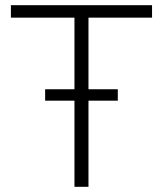

<svg xmlns="http://www.w3.org/2000/svg" viewBox="-20 -720 628 740"><path d="M154 -376H434V-332H154ZM566 -700V-652H321V0H267V-652H22V-700Z"/></svg>

Font: Space Grotesk Variable
Style: Regular
Weight: 400
Designer: Florian Karsten (Space Grotesk), Colophon Foundry (Space Mono)
Foundry: Florian Karsten
Version: Version 1.106